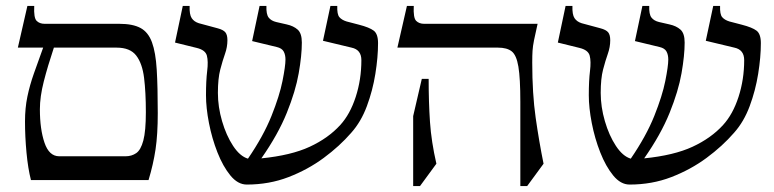

<svg xmlns="http://www.w3.org/2000/svg" viewBox="-20 -605 2601 645"><path d="M381 -525Q426 -525 452 -511Q478 -497 490.5 -463Q503 -429 506.5 -371Q510 -313 510 -225Q510 -153 502.5 -103Q495 -53 479 0H84Q74 -39 69 -92.5Q64 -146 64 -197Q64 -242 72 -280.5Q80 -319 94 -358.5Q108 -398 125 -445H40L72 -585H95Q93 -545 103 -535Q113 -525 130 -525ZM179 -80H402Q422 -80 437.5 -90.5Q453 -101 461.5 -133Q470 -165 470 -228Q470 -295 464 -343.5Q458 -392 437.5 -418.5Q417 -445 372 -445H161Q140 -382 127 -331Q114 -280 114 -238Q114 -171 129.5 -125.5Q145 -80 179 -80Z M809 15Q779 15 754 -15.5Q729 -46 710.5 -93Q692 -140 682 -191.5Q672 -243 672 -285Q672 -334 676 -366.5Q680 -399 675 -418Q670 -437 641 -444L568 -462L594 -585H617Q616 -556 624 -544Q632 -532 648 -527L711 -510Q730 -505 737 -496.5Q744 -488 744 -470Q744 -447 736 -424.5Q728 -402 720 -371.5Q712 -341 712 -293Q712 -246 726 -198Q740 -150 763 -115Q786 -80 813 -72Q865 -148 892 -215.5Q919 -283 929 -333Q939 -383 939 -405Q939 -421 933 -432Q927 -443 910 -447L827 -467L852 -585H875Q874 -557 882.5 -546Q891 -535 908 -531L943 -523Q966 -518 980 -505.5Q994 -493 994 -462Q994 -419 983.5 -359Q973 -299 943.5 -226Q914 -153 858 -73Q958 -83 1020.5 -112Q1083 -141 1123 -185Q1156 -221 1175 -279.5Q1194 -338 1194 -403Q1194 -438 1161 -445L1065 -468L1090 -585H1113Q1112 -557 1120 -547.5Q1128 -538 1144 -533L1186 -522Q1221 -513 1235.5 -502Q1250 -491 1250 -460Q1250 -413 1241 -357Q1232 -301 1212.5 -248.5Q1193 -196 1160 -159Q1121 -114 1067.5 -74.5Q1014 -35 949 -10Q884 15 809 15Z M1768 -395Q1768 -290 1779.5 -209.5Q1791 -129 1806 -55L1751 20H1728V-263Q1728 -342 1721.5 -381Q1715 -420 1699 -432.5Q1683 -445 1653 -445H1315L1347 -585H1370Q1368 -545 1378 -535Q1388 -525 1405 -525H1786Q1778 -490 1774 -470Q1770 -450 1769 -434.5Q1768 -419 1768 -395ZM1368 -215 1397 -340H1420Q1420 -261 1424.5 -195Q1429 -129 1446 -55L1391 20H1368Z M2095 15Q2065 15 2040 -15.5Q2015 -46 1996.5 -93Q1978 -140 1968 -191.5Q1958 -243 1958 -285Q1958 -334 1962 -366.5Q1966 -399 1961 -418Q1956 -437 1927 -444L1854 -462L1880 -585H1903Q1902 -556 1910 -544Q1918 -532 1934 -527L1997 -510Q2016 -505 2023 -496.5Q2030 -488 2030 -470Q2030 -447 2022 -424.5Q2014 -402 2006 -371.5Q1998 -341 1998 -293Q1998 -246 2012 -198Q2026 -150 2049 -115Q2072 -80 2099 -72Q2151 -148 2178 -215.5Q2205 -283 2215 -333Q2225 -383 2225 -405Q2225 -421 2219 -432Q2213 -443 2196 -447L2113 -467L2138 -585H2161Q2160 -557 2168.5 -546Q2177 -535 2194 -531L2229 -523Q2252 -518 2266 -505.5Q2280 -493 2280 -462Q2280 -419 2269.5 -359Q2259 -299 2229.5 -226Q2200 -153 2144 -73Q2244 -83 2306.5 -112Q2369 -141 2409 -185Q2442 -221 2461 -279.5Q2480 -338 2480 -403Q2480 -438 2447 -445L2351 -468L2376 -585H2399Q2398 -557 2406 -547.5Q2414 -538 2430 -533L2472 -522Q2507 -513 2521.5 -502Q2536 -491 2536 -460Q2536 -413 2527 -357Q2518 -301 2498.5 -248.5Q2479 -196 2446 -159Q2407 -114 2353.5 -74.5Q2300 -35 2235 -10Q2170 15 2095 15Z"/></svg>

Font: Bona Nova SC
Style: Regular
Weight: 400
Designer: Mateusz Machalski
Foundry: Capitalics
Version: Version 4.001; ttfautohint (v1.8.4.7-5d5b)